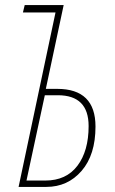

<svg xmlns="http://www.w3.org/2000/svg" viewBox="-20 -734 450 754"><path d="M53 0H162Q246 0 300.5 -63Q355 -126 355 -237Q355 -385 205 -385H160L230 -714H77L70 -685H198ZM84 -25 156 -360H207Q328 -360 328 -239Q328 -141 284 -83Q240 -25 158 -25Z"/></svg>

Font: Noto Sans Display Condensed Thin
Style: Italic
Weight: 250
Width: 3
Italic angle: -12°
Designer: Monotype Design Team
Foundry: Monotype Imaging Inc.
Version: Version 1.900